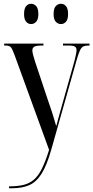

<svg xmlns="http://www.w3.org/2000/svg" viewBox="-20 -768 496 1021"><path d="M28 223Q72 223 104 215.5Q136 208 160 187.5Q184 167 203 128.5Q222 90 241 29L59 -471Q46 -507 38 -516.5Q30 -526 8 -526H2V-536H211V-526H205Q174 -526 163 -520Q152 -514 152 -500Q152 -490 156.5 -474.5Q161 -459 167 -439L236 -232Q248 -198 254 -179.5Q260 -161 265 -144Q270 -127 279 -97Q286 -121 294.5 -154Q303 -187 313 -220L376 -444Q387 -487 387 -502Q387 -514 378.5 -520Q370 -526 342 -526H315V-536H456V-526H451Q433 -526 422.5 -520.5Q412 -515 405 -499.5Q398 -484 389 -454L252 30Q228 114 200 157.5Q172 201 134.5 217Q97 233 46 233H28ZM304 -640Q288 -640 276.5 -652.5Q265 -665 265 -693Q265 -723 276.5 -735.5Q288 -748 304 -748Q320 -748 331 -735.5Q342 -723 342 -693Q342 -665 331 -652.5Q320 -640 304 -640ZM145 -640Q130 -640 119 -652.5Q108 -665 108 -693Q108 -723 119 -735.5Q130 -748 145 -748Q161 -748 172.5 -735.5Q184 -723 184 -693Q184 -665 172.5 -652.5Q161 -640 145 -640Z"/></svg>

Font: Noto Serif Display ExtraCondensed Medium
Style: Regular
Weight: 500
Width: 2
Designer: Monotype Design Team
Foundry: Monotype Imaging Inc.
Version: Version 2.009